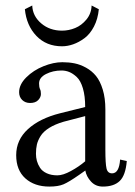

<svg xmlns="http://www.w3.org/2000/svg" viewBox="-20 -669 492 701"><path d="M97.7 -648.9Q99.1 -610.4 130.4 -583.7Q161.6 -557.1 206.5 -557.1Q231 -557.1 254.4 -566.7Q277.8 -576.2 295.7 -597.9Q313.5 -619.6 314.5 -648.9L340.8 -635.3Q337.4 -599.6 323 -572Q308.6 -544.4 288.3 -529.5Q268.1 -514.6 247.3 -507.3Q226.6 -500 206.5 -500Q149.4 -500 113 -537.8Q76.7 -575.7 70.8 -635.3ZM291 -245.1 212.4 -224.6Q180.7 -215.3 159.4 -201.9Q138.2 -188.5 128.2 -172.4Q118.2 -156.2 114.7 -141.4Q111.3 -126.5 111.3 -107.4Q111.3 -94.2 114.7 -81.5Q118.2 -68.8 126.2 -56.4Q134.3 -43.9 150.6 -36.4Q167 -28.8 189.5 -28.8Q210 -28.8 239 -44.7Q268.1 -60.5 291 -80.1ZM355.5 12.2Q329.1 12.2 312.3 -6.1Q295.4 -24.4 291.5 -46.4L268.6 -30.3Q231.4 -4.4 211.9 3.9Q192.4 12.2 160.2 12.2Q106 12.2 72.5 -17.8Q39.1 -47.9 39.1 -102.5Q39.1 -158.2 82 -197.5Q125 -236.8 199.2 -255.4L291 -278.3Q291 -318.4 282.7 -346.4Q274.4 -374.5 260.3 -387.7Q246.1 -400.9 232.7 -406.2Q219.2 -411.6 204.6 -411.6Q173.3 -411.6 147.9 -398.7Q122.6 -385.7 122.6 -364.3Q122.6 -351.6 126 -343.8Q129.4 -337.9 129.4 -325.7Q129.4 -314 119.4 -303.5Q109.4 -293 89.8 -293Q72.3 -293 61 -304Q49.8 -314.9 49.8 -332.5Q49.8 -360.4 75.9 -386.5Q102.1 -412.6 138.7 -427.2Q175.3 -441.9 207.5 -441.9Q231.4 -441.9 252.2 -437.7Q272.9 -433.6 294.2 -421.9Q315.4 -410.2 330.6 -391.6Q345.7 -373 355.2 -341.8Q364.7 -310.5 364.7 -269.5V-122.6Q364.7 -71.8 368.9 -54Q373 -36.1 389.2 -36.1Q415 -36.1 418.5 -86.4L442.9 -81.1Q438.5 -28.8 417.2 -8.3Q396 12.2 355.5 12.2Z"/></svg>

Font: Libertinage
Style: f
Weight: 400
Designer: OSP
Foundry: OSP
Version: Version 1.0; 2008; OFL relea